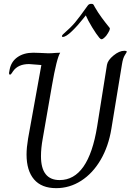

<svg xmlns="http://www.w3.org/2000/svg" viewBox="-20 -968 691 998"><path d="M118 -165Q118 -200 126 -248L195 -630Q190 -630 170 -632Q134 -635 131 -635Q74 -635 48 -598Q46 -595 41 -587.5Q36 -580 32 -580Q27 -580 27 -589Q27 -591 30 -606Q38 -648 71 -671Q104 -694 153 -694L186 -693Q214 -691 231 -691Q249 -691 269 -693L293 -694Q275 -667 250 -523L202 -247Q193 -198 193 -156Q193 -32 290 -32Q440 -32 485 -311L536 -631Q540 -655 570 -679.5Q600 -704 626 -704Q639 -704 639 -699Q639 -697 629 -681.5Q619 -666 614 -634L559 -299Q544 -207 503 -137Q462 -67 402 -28.5Q342 10 272 10Q196 10 157 -35.5Q118 -81 118 -165ZM496 -772Q481 -790 459 -826Q437 -862 426 -888L414 -873Q385 -836 354 -806Q323 -776 306 -776Q302 -776 302 -780Q302 -785 308 -790Q349 -826 370 -851Q391 -876 436 -939Q442 -948 454 -948Q462 -948 464.5 -945.5Q467 -943 473 -931Q489 -903 508.5 -876.5Q528 -850 550 -823Q553 -819 548 -808Q543 -797 532 -782Q516 -764 508 -764Q503 -764 496 -772Z"/></svg>

Font: Charm
Style: Regular
Weight: 400
Designer: Katatrad Aksorn Co.,Ltd.
Foundry: Cadson Demak Co.,Ltd.
Version: Version 1.001